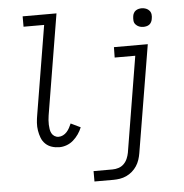

<svg xmlns="http://www.w3.org/2000/svg" viewBox="-61 -794 1023 1068"><g transform="rotate(-5 450.0 -260.0)"><path d="M246 8Q224 8 203.5 1.5Q183 -5 168 -19.5Q153 -34 145.5 -53.5Q138 -73 134.5 -94.5Q131 -116 132.5 -138Q134 -160 138 -182L220 -677H105V-735H294L201 -173Q199 -160 198 -147Q197 -134 197.5 -121.5Q198 -109 200 -96.5Q202 -84 207.5 -73.5Q213 -63 223.5 -56.5Q234 -50 246 -50Q259 -50 271 -56Q283 -62 292 -72Q301 -82 307.5 -94Q314 -106 319 -118L373 -92Q365 -72 352.5 -54Q340 -36 323.5 -21.5Q307 -7 286.5 0.5Q266 8 246 8ZM423 215V157H529Q546 157 563 151.5Q580 146 592.5 133.5Q605 121 612 104.5Q619 88 622 72L710 -462H595L596 -520H785L685 81Q682 99 676 117Q670 135 659.5 151Q649 167 634 180Q619 193 601.5 201Q584 209 565.5 212Q547 215 529 215ZM769 -618Q756 -618 745 -622.5Q734 -627 726 -636Q718 -645 717 -657.5Q716 -670 718 -683Q719 -691 723.5 -699.5Q728 -708 735.5 -713Q743 -718 751.5 -720Q760 -722 768 -722Q781 -722 792.5 -717.5Q804 -713 811.5 -704Q819 -695 820.5 -682.5Q822 -670 819 -657Q818 -649 813.5 -640.5Q809 -632 802 -627Q795 -622 786 -620Q777 -618 769 -618Z"/></g></svg>

Font: Iosevka Etoile Light
Style: Italic
Weight: 300
Italic angle: -9°
Designer: Belleve Invis
Foundry: Belleve Invis
Version: Version 22.1.2; ttfautohint (v1.8.4)